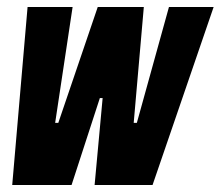

<svg xmlns="http://www.w3.org/2000/svg" viewBox="-20 -530 632 550"><path d="M15 0 59 -510H188L138 -178H147L260 -510H392L363 -178H372L464 -510H592L417 0H251L274 -249H266L185 0Z"/></svg>

Font: Saira ExtraCondensed Black
Style: Italic
Weight: 900
Width: 2
Italic angle: -12°
Designer: Hector Gatti with collaboration of the Omnibus-Type team
Foundry: Omnibus-Type
Version: Version 1.101